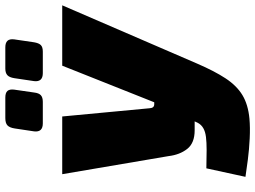

<svg xmlns="http://www.w3.org/2000/svg" viewBox="-139 -805 960 722"><g transform="rotate(-90 341.0 -444.0)"><path d="M682 -690 463 -183Q435 -118 407.5 -76Q380 -34 344.5 -12.5Q309 9 256 14Q223 17 181.5 15Q140 13 101.5 8Q63 3 37 -1L69 -148Q109 -147 138 -147Q167 -147 187 -149.5Q207 -152 220 -159.5Q233 -167 240 -180L279 -264L317 -343L455 -690ZM264 -690 295 -361Q296 -344 310 -344H344L386 -192H212Q164 -192 142 -220Q120 -248 115 -290L47 -690ZM335 -904Q353 -904 360 -896Q367 -888 365 -871L354 -795Q352 -778 344 -770.5Q336 -763 319 -763H238Q204 -763 208 -796L219 -869Q222 -888 230.5 -896Q239 -904 258 -904ZM524 -904Q541 -904 548.5 -896Q556 -888 554 -871L543 -796Q540 -778 532.5 -770.5Q525 -763 508 -763H427Q393 -763 397 -796L408 -870Q411 -889 419.5 -896.5Q428 -904 444 -904Z"/></g></svg>

Font: Exo 2 Black
Style: Italic
Weight: 900
Italic angle: -8°
Designer: Natanael Gama
Foundry: Natanael Gama
Version: Version 2.010